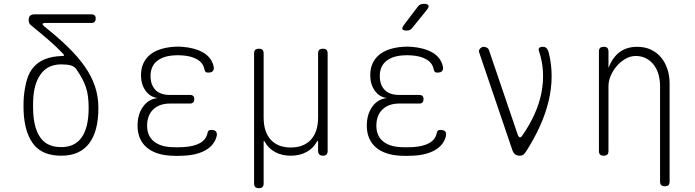

<svg xmlns="http://www.w3.org/2000/svg" viewBox="-20 -805 3640 1005"><path d="M213 -666Q282 -611 334.5 -560Q387 -509 423 -458Q459 -407 477 -353.5Q495 -300 495 -240Q495 -117 446 -53.5Q397 10 301 10Q207 10 160.5 -44Q114 -98 105 -200Q103 -226 103 -251Q103 -276 105 -302Q110 -351 121.5 -389.5Q133 -428 156.5 -454.5Q180 -481 216 -495.5Q252 -510 306 -512Q314 -512 315 -515Q316 -518 311 -523Q279 -557 237 -593.5Q195 -630 142 -673Q136 -678 133 -684.5Q130 -691 130 -699Q130 -715 137.5 -722.5Q145 -730 161 -730H459Q470 -730 475.5 -724.5Q481 -719 481 -708Q481 -697 475.5 -691Q470 -685 459 -685H220Q205 -685 203 -680.5Q201 -676 213 -666ZM380 -442Q369 -458 349.5 -463Q330 -468 301 -468Q235 -468 198.5 -423.5Q162 -379 155 -302Q153 -276 153 -251Q153 -226 155 -200Q162 -121 196.5 -78Q231 -35 301 -35Q372 -35 408 -86.5Q444 -138 444 -240Q444 -270 441 -296Q438 -322 430.5 -345.5Q423 -369 410.5 -392.5Q398 -416 380 -442Z M1098 -458Q1100 -450 1099 -444Q1098 -438 1094.5 -433.5Q1091 -429 1084.5 -427Q1078 -425 1069 -425Q1065 -425 1061.5 -426Q1058 -427 1056 -429Q1054 -431 1052.5 -434.5Q1051 -438 1050 -442Q1044 -475 1013 -493.5Q982 -512 934 -515Q923 -516 911 -516Q899 -516 888 -515Q832 -511 800 -484Q768 -457 768 -407Q768 -361 793.5 -334.5Q819 -308 870 -308H975Q986 -308 991.5 -302.5Q997 -297 997 -286Q997 -275 991.5 -269Q986 -263 975 -263H870Q814 -263 782 -232Q750 -201 750 -147Q750 -95 783.5 -66.5Q817 -38 875 -35Q891 -34 907.5 -34Q924 -34 940 -35Q994 -38 1026.5 -56Q1059 -74 1066 -108Q1067 -113 1068.5 -116Q1070 -119 1072 -121Q1074 -123 1077.5 -124Q1081 -125 1085 -125Q1094 -125 1100.5 -123Q1107 -121 1110.5 -116.5Q1114 -112 1115 -106Q1116 -100 1114 -92Q1102 -45 1056.5 -19Q1011 7 940 10Q924 11 907.5 11Q891 11 875 10Q835 8 802.5 -3Q770 -14 747 -34Q724 -54 712 -82.5Q700 -111 700 -147Q700 -207 729 -247Q758 -287 806 -292Q767 -296 742.5 -329.5Q718 -363 718 -411Q718 -446 730 -472.5Q742 -499 764 -517.5Q786 -536 817.5 -546.5Q849 -557 888 -560Q899 -561 911 -561Q923 -561 934 -560Q1000 -555 1043.5 -530Q1087 -505 1098 -458Z M1335 180Q1322 180 1316 174Q1310 168 1310 155V-525Q1310 -538 1316 -544Q1322 -550 1335 -550Q1348 -550 1354 -544Q1360 -538 1360 -525V-190Q1360 -115 1397 -74Q1434 -33 1502 -33Q1570 -33 1607.5 -74Q1645 -115 1645 -190V-525Q1645 -538 1651 -544Q1657 -550 1670 -550Q1683 -550 1689 -544Q1695 -538 1695 -525V-15Q1695 -3 1689 3.5Q1683 10 1670 10Q1658 10 1651.5 3.5Q1645 -3 1645 -15V-60Q1645 -68 1643.5 -68.5Q1642 -69 1638 -62Q1619 -28 1583.5 -9Q1548 10 1502 10Q1456 10 1421 -8.5Q1386 -27 1367 -61Q1363 -68 1361.5 -68Q1360 -68 1360 -60V155Q1360 168 1354 174Q1348 180 1335 180Z M2298 -458Q2300 -450 2299 -444Q2298 -438 2294.5 -433.5Q2291 -429 2284.5 -427Q2278 -425 2269 -425Q2265 -425 2261.5 -426Q2258 -427 2256 -429Q2254 -431 2252.5 -434.5Q2251 -438 2250 -442Q2244 -475 2213 -493.5Q2182 -512 2134 -515Q2123 -516 2111 -516Q2099 -516 2088 -515Q2032 -511 2000 -484Q1968 -457 1968 -407Q1968 -361 1993.5 -334.5Q2019 -308 2070 -308H2175Q2186 -308 2191.5 -302.5Q2197 -297 2197 -286Q2197 -275 2191.5 -269Q2186 -263 2175 -263H2070Q2014 -263 1982 -232Q1950 -201 1950 -147Q1950 -95 1983.5 -66.5Q2017 -38 2075 -35Q2091 -34 2107.5 -34Q2124 -34 2140 -35Q2194 -38 2226.5 -56Q2259 -74 2266 -108Q2267 -113 2268.5 -116Q2270 -119 2272 -121Q2274 -123 2277.5 -124Q2281 -125 2285 -125Q2294 -125 2300.5 -123Q2307 -121 2310.5 -116.5Q2314 -112 2315 -106Q2316 -100 2314 -92Q2302 -45 2256.5 -19Q2211 7 2140 10Q2124 11 2107.5 11Q2091 11 2075 10Q2035 8 2002.5 -3Q1970 -14 1947 -34Q1924 -54 1912 -82.5Q1900 -111 1900 -147Q1900 -207 1929 -247Q1958 -287 2006 -292Q1967 -296 1942.5 -329.5Q1918 -363 1918 -411Q1918 -446 1930 -472.5Q1942 -499 1964 -517.5Q1986 -536 2017.5 -546.5Q2049 -557 2088 -560Q2099 -561 2111 -561Q2123 -561 2134 -560Q2200 -555 2243.5 -530Q2287 -505 2298 -458ZM2138 -659Q2132 -651 2125 -648Q2118 -645 2109 -645Q2090 -645 2086.5 -652Q2083 -659 2094 -674L2166 -769Q2172 -777 2179.5 -781Q2187 -785 2198 -785Q2218 -785 2222.5 -777Q2227 -769 2214 -753Z M2662 -19 2488 -531Q2486 -537 2488 -542.5Q2490 -548 2493.5 -551.5Q2497 -555 2501.5 -557.5Q2506 -560 2510 -560Q2520 -560 2528.5 -555.5Q2537 -551 2540 -541L2690 -100Q2695 -87 2701 -86Q2707 -85 2715 -97Q2753 -152 2778 -207.5Q2803 -263 2814 -319Q2825 -375 2822 -430.5Q2819 -486 2800 -541Q2799 -546 2800 -549.5Q2801 -553 2804 -555.5Q2807 -558 2811 -559Q2815 -560 2820 -560Q2835 -560 2842 -551.5Q2849 -543 2852 -531Q2868 -468 2867.5 -403.5Q2867 -339 2851.5 -275Q2836 -211 2807 -146.5Q2778 -82 2738 -19Q2730 -6 2722.5 2Q2715 10 2700 10Q2685 10 2676 2.5Q2667 -5 2662 -19Z M3165 -355V-15Q3165 -2 3159 4Q3153 10 3140 10Q3127 10 3121 4Q3115 -2 3115 -15V-535Q3115 -548 3121 -554Q3127 -560 3140 -560Q3153 -560 3159 -554Q3165 -548 3165 -535V-449Q3185 -503 3222.5 -531.5Q3260 -560 3315 -560Q3356 -560 3387.5 -545Q3419 -530 3440.5 -504Q3462 -478 3473.5 -443Q3485 -408 3485 -367V145Q3485 158 3479 164Q3473 170 3460 170Q3447 170 3441 164Q3435 158 3435 145V-355Q3435 -386 3427 -414.5Q3419 -443 3403 -464.5Q3387 -486 3363 -499Q3339 -512 3308 -512Q3280 -512 3254.5 -497.5Q3229 -483 3209 -460Q3189 -437 3177 -409Q3165 -381 3165 -355Z"/></svg>

Font: Maple Mono NL Thin
Style: Regular
Weight: 250
Monospace: yes
Designer: subframe7536
Version: Version 7.000